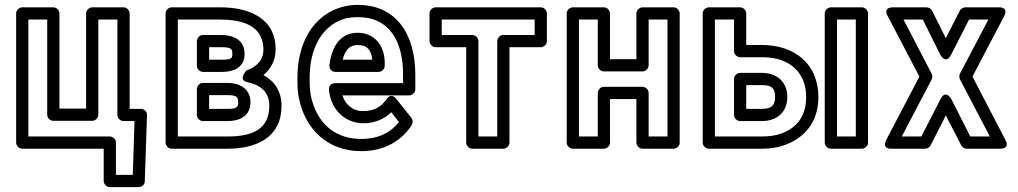

<svg xmlns="http://www.w3.org/2000/svg" viewBox="-20 -583 4161 785"><path d="M96 -503H173V-114C173 -99 187 -89 198 -89H357C372 -89 382 -103 382 -114V-503H460V-113C460 -98 474 -88 485 -88H530L523 132H454V0C454 -15 440 -25 429 -25H96ZM71 -553C60 -553 46 -543 46 -528V0C46 11 56 25 71 25H404V157C404 168 414 182 429 182H547C560 182 572 172 572 158L581 -112C582 -127 569 -138 556 -138H510V-528C510 -539 500 -553 485 -553H357C346 -553 332 -543 332 -528V-139H223V-528C223 -539 213 -553 198 -553Z M1057 -381C1057 -335 1027 -309 988 -295C988 -295 950 -256 992 -247C1043 -236 1081 -209 1081 -151C1081 -55 1013 -25 911 -25H707V-503H881C964 -503 1022 -482 1045 -435C1052 -420 1057 -403 1057 -381ZM881 -553H682C671 -553 657 -543 657 -528V0C657 11 667 25 682 25H911C1021 25 1131 -16 1131 -151C1131 -212 1100 -253 1057 -276C1085 -299 1107 -334 1107 -381C1107 -511 995 -553 881 -553ZM1004 -165C1004 -222 957 -244 911 -244H810C795 -244 785 -230 785 -219V-113C785 -98 799 -88 810 -88H911C955 -88 1004 -105 1004 -165ZM954 -165C954 -144 947 -138 911 -138H835V-194H911C946 -194 954 -187 954 -165ZM980 -362C980 -426 926 -440 881 -440H810C795 -440 785 -426 785 -415V-314C785 -299 799 -289 810 -289H888C929 -289 980 -303 980 -362ZM930 -362C930 -344 925 -339 888 -339H835V-390H881C923 -390 930 -386 930 -362Z M1628 -278V-243H1350C1339 -243 1323 -236 1325 -215C1331 -155 1364 -110 1411 -90C1428 -83 1446 -79 1466 -79C1513 -79 1552 -97 1580 -124L1611 -84C1578 -42 1529 -15 1457 -15C1354 -15 1290 -72 1261 -155C1251 -183 1246 -213 1246 -246V-265C1246 -384 1294 -463 1362 -496C1386 -508 1412 -513 1443 -513C1572 -513 1628 -415 1628 -278ZM1443 -563C1406 -563 1371 -555 1340 -540C1250 -496 1196 -397 1196 -265V-246C1196 -208 1202 -172 1214 -138C1249 -38 1332 35 1457 35C1553 35 1622 -8 1663 -71C1668 -79 1669 -92 1662 -101L1600 -179C1578 -206 1561 -179 1560 -177C1539 -147 1511 -129 1466 -129C1452 -129 1441 -131 1431 -135C1408 -145 1389 -164 1380 -193H1653C1664 -193 1678 -203 1678 -218V-278C1678 -442 1601 -563 1443 -563ZM1553 -326C1553 -396 1512 -449 1442 -449C1363 -449 1334 -379 1327 -317C1326 -307 1331 -289 1352 -289H1528C1543 -289 1553 -303 1553 -314ZM1502 -339H1381C1391 -378 1409 -399 1442 -399C1479 -399 1498 -381 1502 -339Z M2166 -440H2038C2023 -440 2013 -426 2013 -415V-25H1936V-415C1936 -430 1922 -440 1911 -440H1786V-503H2166ZM2191 -390C2202 -390 2216 -400 2216 -415V-528C2216 -539 2206 -553 2191 -553H1761C1750 -553 1736 -543 1736 -528V-415C1736 -404 1746 -390 1761 -390H1886V0C1886 11 1896 25 1911 25H2038C2049 25 2063 15 2063 0V-390Z M2709 -25H2632V-203C2632 -218 2618 -228 2607 -228H2449C2434 -228 2424 -214 2424 -203V-25H2347V-503H2424V-316C2424 -301 2438 -291 2449 -291H2607C2622 -291 2632 -305 2632 -316V-503H2709ZM2734 25C2745 25 2759 15 2759 0V-528C2759 -539 2749 -553 2734 -553H2607C2596 -553 2582 -543 2582 -528V-341H2474V-528C2474 -539 2464 -553 2449 -553H2322C2311 -553 2297 -543 2297 -528V0C2297 11 2307 25 2322 25H2449C2460 25 2474 15 2474 0V-178H2582V0C2582 11 2592 25 2607 25Z M3006 -349H3096C3183 -349 3240 -313 3264 -253C3272 -233 3276 -211 3276 -186C3276 -102 3232 -58 3174 -37C3152 -29 3126 -25 3096 -25H2903V-503H2981V-374C2981 -359 2995 -349 3006 -349ZM3096 -399H3031V-528C3031 -539 3021 -553 3006 -553H2878C2867 -553 2853 -543 2853 -528V0C2853 11 2863 25 2878 25H3096C3131 25 3162 20 3191 9C3265 -18 3326 -80 3326 -186C3326 -325 3225 -399 3096 -399ZM3479 -25H3402V-503H3479ZM3504 25C3515 25 3529 15 3529 0V-528C3529 -539 3519 -553 3504 -553H3377C3366 -553 3352 -543 3352 -528V0C3352 11 3362 25 3377 25ZM3199 -186C3199 -251 3153 -285 3096 -285H3006C2991 -285 2981 -271 2981 -260V-113C2981 -98 2995 -88 3006 -88H3096C3152 -88 3199 -121 3199 -186ZM3149 -186C3149 -151 3133 -138 3096 -138H3031V-235H3096C3134 -235 3149 -223 3149 -186Z M3869 -360 3942 -503H4021L3905 -282C3901 -275 3902 -264 3905 -258L4027 -25H3947L3870 -177C3870 -177 3847 -221 3825 -177L3747 -25H3667L3789 -258C3793 -265 3792 -276 3789 -282L3674 -503H3753L3824 -360C3824 -360 3847 -316 3869 -360ZM3847 -427 3791 -539C3787 -547 3778 -553 3768 -553H3632C3586 -553 3610 -516 3610 -516L3739 -270L3604 -12C3583 29 3626 25 3626 25H3763C3772 25 3781 19 3785 11L3847 -111L3910 11C3914 19 3923 25 3932 25H4068C4114 25 4090 -12 4090 -12L3956 -270L4085 -516C4106 -557 4062 -553 4062 -553H3927C3918 -553 3908 -547 3904 -539Z"/></svg>

Font: Asimov
Style: NarOu
Weight: 500
Designer: Google
Version: Version 2.000980; 2014